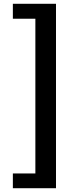

<svg xmlns="http://www.w3.org/2000/svg" viewBox="-20 -823 418 1015"><path d="M48 172H276V-803H48V-724H167V94H48Z"/></svg>

Font: Noto Sans JP
Style: Bold
Weight: 700
Designer: Ryoko NISHIZUKA 西塚涼子 (kana, bopomofo & ideographs); Paul D. Hunt (Latin, Greek & Cyrillic); Sandoll Communications 산돌커뮤니
Foundry: Adobe
Version: Version 2.004;hotconv 1.0.118;makeotfexe 2.5.65603